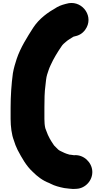

<svg xmlns="http://www.w3.org/2000/svg" viewBox="-20 -823 679 1267"><path d="M471 201H466L453 199C450.3 199 444.7 198.3 436 197C435.3 197 434.7 196.7 434 196C414.1 191 396.7 182.3 380 174C366.6 168.6 359 159 349 149L338 138C337.3 137.3 336.3 136 335 134L321 113L309 93L296 67C289.7 52.9 284.5 36.1 279 23C274.6 5.3 273 -16.2 273 -38V-115C273 -161.3 273.7 -217.9 280 -260C281.9 -279.5 285.2 -313.7 291 -331C299.8 -356 302 -367.8 314 -393C333.5 -436.4 359.7 -479 385 -516C393.9 -530.9 404.6 -537.8 416 -548C431.5 -562 448.4 -569.9 465 -581C498.3 -587.7 522.2 -599 542.5 -627C602.1 -709.4 529 -816.8 434 -802C404.7 -795.5 380 -788.9 357 -776C293.9 -740 239 -700.9 199 -640C160 -578.8 114.8 -508.4 90 -434C80.4 -403.4 71.5 -376.8 65 -339C55.5 -270 50 -190.2 50 -112V-38C50 11.9 57.1 66.4 71 102C76.8 122.4 86.3 146.5 96 166C124.6 220 153.3 271.9 196 311C226.1 341.1 260.8 368.4 305 385L315 390C340.5 403.4 371.9 411.6 404 418C408 418 413.7 418.7 421 420L438 422C453.8 424.5 469.7 424.7 485 423C543.1 420.4 593.1 367 589 305.5C585.2 247.8 532.8 196.9 471 201Z"/></svg>

Font: Smoothie
Style: Blk
Weight: 900
Foundry: Cannot Into Space Fonts
Version: Version 0.8